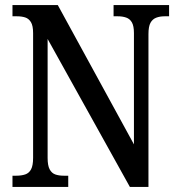

<svg xmlns="http://www.w3.org/2000/svg" viewBox="-20 -734 704 754"><path d="M29 0V-44H44Q64 -44 79 -49Q94 -54 102 -69Q110 -84 110 -114V-604Q110 -633 101.5 -647Q93 -661 79 -665.5Q65 -670 47 -670H29V-714H207L506 -167V-604Q506 -632 498 -646Q490 -660 475.5 -665Q461 -670 443 -670H426V-714H644V-670H626Q608 -670 593.5 -664.5Q579 -659 571 -644.5Q563 -630 563 -600V0H490L167 -581V-114Q167 -84 175 -69Q183 -54 197 -49Q211 -44 230 -44H248V0Z"/></svg>

Font: Noto Serif Khmer Condensed Medium
Style: Regular
Weight: 500
Width: 3
Designer: Danh Hong and the Monotype Design Team
Foundry: Monotype Imaging Inc.
Version: Version 2.004